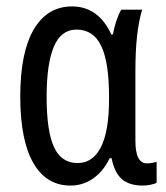

<svg xmlns="http://www.w3.org/2000/svg" viewBox="-20 -567 517 597"><path d="M43 -267Q43 -404 85 -475.5Q127 -547 204 -547Q286 -547 326 -460H331Q340 -507 357 -537H422Q401 -468 401 -349V-129Q401 -59 437 -59Q452 -59 467 -64V1Q461 5 448 7.5Q435 10 424 10Q382 10 359 -10Q336 -30 327 -75H321Q301 -34 269.5 -12Q238 10 199 10Q124 10 83.5 -60.5Q43 -131 43 -267ZM319 -256V-267Q319 -374 294.5 -424.5Q270 -475 218 -475Q170 -475 147.5 -422Q125 -369 125 -266Q125 -159 148 -109.5Q171 -60 221 -60Q269 -60 294 -110Q319 -160 319 -256Z"/></svg>

Font: Noto Sans UI Cond
Style: Regular
Weight: 400
Width: 3
Designer: Monotype Design Team
Foundry: Monotype Imaging Inc.
Version: Version 1.001